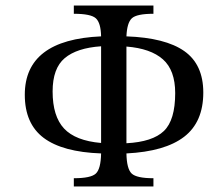

<svg xmlns="http://www.w3.org/2000/svg" viewBox="-20 -677 758 697"><path d="M718 -341Q718 -234 648.5 -180.5Q579 -127 439 -120Q440 -64 458 -47Q476 -30 537 -30V0H248V-30Q310 -30 328 -47Q346 -64 347 -120Q207 -125 138.5 -176.5Q70 -228 70 -333Q70 -533 347 -545Q346 -594 328 -610.5Q310 -627 248 -627V-657H537V-627Q476 -627 458.5 -610.5Q441 -594 439 -545Q580 -540 649 -491.5Q718 -443 718 -341ZM616 -339Q616 -422 571.5 -461.5Q527 -501 439 -508V-157Q534 -162 575 -201.5Q616 -241 616 -339ZM171 -345Q171 -255 212.5 -210.5Q254 -166 347 -158V-509Q259 -503 215 -466Q171 -429 171 -345Z"/></svg>

Font: myMathFont
Style: Regular
Weight: 400
Designer: Ross Mills, John Hudson & Paul Hanslow, Tiro Typeworks Ltd; with prior portions MicroPress Inc., and Coen Hoffman. Math 
Foundry: Tiro Typeworks Ltd
Version: Version 2.13 b171